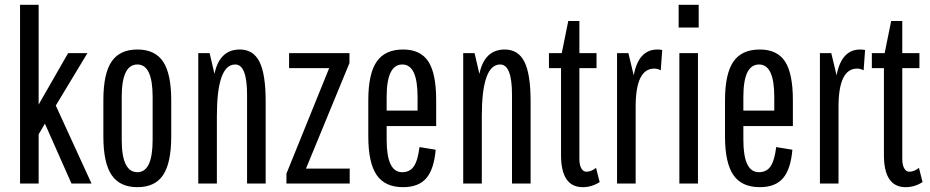

<svg xmlns="http://www.w3.org/2000/svg" viewBox="-20 -760 3849 795"><path d="M140 0H63V-740H140V-327L262 -540H342L211 -323L359 0H276L166 -248L140 -204Z M549 15Q476 15 442 -35.5Q408 -86 408 -195V-345Q408 -455 442 -505Q476 -555 549 -555Q622 -555 655.5 -504.5Q689 -454 689 -345V-195Q689 -86 655.5 -35.5Q622 15 549 15ZM612 -181V-359Q612 -493 549 -493Q484 -493 484 -359V-181Q484 -47 549 -47Q612 -47 612 -181Z M801 0V-540H848L868 -454Q889 -555 973 -555Q1029 -555 1054.5 -504Q1080 -453 1080 -341V0H1003V-368Q1003 -493 954 -493Q878 -493 878 -279V0Z M1166 0V-41L1343 -478H1177V-540H1427V-499L1247 -62H1428V0Z M1649 15Q1574 15 1539.5 -35.5Q1505 -86 1505 -195V-345Q1505 -454 1539.5 -504.5Q1574 -555 1649 -555Q1721 -555 1753.5 -505.5Q1786 -456 1786 -345V-238H1581V-181Q1581 -47 1645 -47Q1677 -47 1693.5 -71Q1710 -95 1717 -151L1784 -140Q1777 -59 1745 -22Q1713 15 1649 15ZM1581 -302H1709V-359Q1709 -493 1646 -493Q1581 -493 1581 -359Z M1898 0V-540H1945L1965 -454Q1986 -555 2070 -555Q2126 -555 2151.5 -504Q2177 -453 2177 -341V0H2100V-368Q2100 -493 2051 -493Q1975 -493 1975 -279V0Z M2393 15Q2303 15 2303 -118V-478H2253V-540H2306L2333 -673H2379V-540H2450V-478H2379V-102Q2379 -77 2387 -63Q2395 -49 2408 -49Q2428 -49 2448 -65L2463 -6Q2430 15 2393 15Z M2535 0V-540H2582L2604 -448Q2624 -555 2702 -555Q2707 -555 2712.5 -554.5Q2718 -554 2722 -553L2716 -469Q2702 -476 2689 -476Q2612 -476 2612 -318V0Z M2793 0V-540H2870V0ZM2790 -646V-740H2873V-646Z M3126 15Q3051 15 3016.5 -35.5Q2982 -86 2982 -195V-345Q2982 -454 3016.5 -504.5Q3051 -555 3126 -555Q3198 -555 3230.5 -505.5Q3263 -456 3263 -345V-238H3058V-181Q3058 -47 3122 -47Q3154 -47 3170.5 -71Q3187 -95 3194 -151L3261 -140Q3254 -59 3222 -22Q3190 15 3126 15ZM3058 -302H3186V-359Q3186 -493 3123 -493Q3058 -493 3058 -359Z M3375 0V-540H3422L3444 -448Q3464 -555 3542 -555Q3547 -555 3552.5 -554.5Q3558 -554 3562 -553L3556 -469Q3542 -476 3529 -476Q3452 -476 3452 -318V0Z M3730 15Q3640 15 3640 -118V-478H3590V-540H3643L3670 -673H3716V-540H3787V-478H3716V-102Q3716 -77 3724 -63Q3732 -49 3745 -49Q3765 -49 3785 -65L3800 -6Q3767 15 3730 15Z"/></svg>

Font: Pathway Gothic One
Style: Regular
Weight: 400
Version: Version 1.003; ttfautohint (v1.8.4.7-5d5b);gftools[0.9.26]